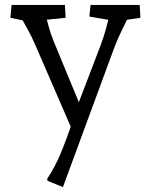

<svg xmlns="http://www.w3.org/2000/svg" viewBox="-20 -514 611 778"><path d="M235 244 173 219 171 211Q188 185 201 160.5Q214 136 225.5 108.5Q237 81 249.5 47Q262 13 278 -32L280 30L122 -334Q108 -367 90 -399Q72 -431 54 -463L102 -425L22 -442L27 -494H243L246 -442L137 -431L161 -467Q169 -438 177 -407.5Q185 -377 197 -348L313 -67H287L389 -334Q401 -366 410 -399.5Q419 -433 427 -466L451 -428L342 -447L347 -494H546L549 -442L462 -429L509 -465Q492 -428 474 -392Q456 -356 442 -318Z"/></svg>

Font: Andada Pro
Style: Regular
Weight: 400
Designer: Carolina Giovagnoli
Foundry: Huerta Tipografica
Version: Version 3.003